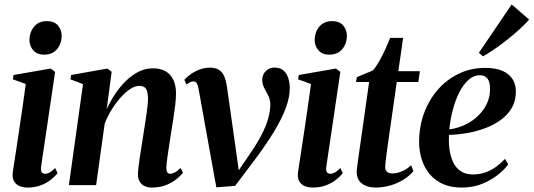

<svg xmlns="http://www.w3.org/2000/svg" viewBox="-20 -833 2401 864"><path d="M103.5 11Q84 11 67.8 4.2Q51.5 -2.5 43 -17.8Q34.5 -33 37.5 -58Q39 -67.5 43.2 -95.5Q47.5 -123.5 53.8 -164.5Q60 -205.5 67.2 -254.2Q74.5 -303 82 -354.8Q89.5 -406.5 96 -455L38 -476L41 -495.5L208 -524.5L228 -509.5L165 -83.5Q162.5 -64.5 168 -57.8Q173.5 -51 182.5 -51Q193 -51 203.2 -56.5Q213.5 -62 228 -77L239 -54Q227.5 -39 208.5 -24Q189.5 -9 163.2 1Q137 11 103.5 11ZM177.5 -587Q147 -587 129.8 -606.5Q112.5 -626 112.5 -652.5Q113 -689 133.8 -713.5Q154.5 -738 190.5 -738Q224.5 -738 241 -718Q257.5 -698 257.5 -673Q257.5 -637 236.8 -612Q216 -587 177.5 -587Z M460 -341Q475.5 -376 497.2 -408.8Q519 -441.5 545.8 -468Q572.5 -494.5 603.2 -510Q634 -525.5 668 -525.5Q719.5 -525.5 745.8 -495.2Q772 -465 772 -413Q772 -390.5 768.8 -362Q765.5 -333.5 760.5 -302.2Q755.5 -271 750.5 -239.5Q746.5 -211.5 741.5 -180.8Q736.5 -150 733 -123.2Q729.5 -96.5 728.5 -80Q728.5 -63.5 733.2 -57.2Q738 -51 746 -51Q755 -51 766.8 -57Q778.5 -63 792.5 -77L803.5 -55.5Q793 -42 773.8 -26.5Q754.5 -11 727 0Q699.5 11 662.5 11Q645.5 11 631.2 4.5Q617 -2 608.8 -15.5Q600.5 -29 600.5 -50Q601 -60.5 603 -79.8Q605 -99 608.8 -123.2Q612.5 -147.5 616.8 -173.8Q621 -200 624.5 -223.5Q628.5 -248.5 632.2 -272.8Q636 -297 639.2 -319Q642.5 -341 644.2 -359.5Q646 -378 646 -390.5Q645.5 -410 642 -422.2Q638.5 -434.5 630 -440.5Q621.5 -446.5 606 -446.5Q587.5 -446.5 565.5 -432Q543.5 -417.5 521.8 -393Q500 -368.5 481.5 -338.2Q463 -308 451 -276L412.5 0H290L353.5 -454.5L297 -476L300 -495.5L463 -524.5L482.5 -510Z M873.5 -433.5Q870 -452 865 -459.2Q860 -466.5 850.5 -466.5Q842 -466.5 834.8 -462.8Q827.5 -459 819.5 -452.5L809.5 -474Q820.5 -486 837.5 -498.5Q854.5 -511 877 -519.8Q899.5 -528.5 925 -528.5Q950.5 -528.5 965.8 -518.5Q981 -508.5 989 -489.8Q997 -471 1001 -444.5L1040 -169.5L1057 -47L1027.5 -27L1104 -139.5Q1137.5 -188 1157.8 -227.8Q1178 -267.5 1187 -300.2Q1196 -333 1196.5 -360.5Q1196.5 -383.5 1187.5 -401.8Q1178.5 -420 1169.2 -437.2Q1160 -454.5 1160 -473.5Q1160 -497 1176 -513Q1192 -529 1215 -529Q1241 -529 1256 -515.5Q1271 -502 1277.5 -480.8Q1284 -459.5 1284 -435.5Q1284 -397 1267 -349.5Q1250 -302 1213.8 -241.8Q1177.5 -181.5 1119 -104L1038 3.5L953.5 10L925 -147.5Z M1387 11Q1367.5 11 1351.2 4.2Q1335 -2.5 1326.5 -17.8Q1318 -33 1321 -58Q1322.5 -67.5 1326.8 -95.5Q1331 -123.5 1337.2 -164.5Q1343.5 -205.5 1350.8 -254.2Q1358 -303 1365.5 -354.8Q1373 -406.5 1379.5 -455L1321.5 -476L1324.5 -495.5L1491.5 -524.5L1511.5 -509.5L1448.5 -83.5Q1446 -64.5 1451.5 -57.8Q1457 -51 1466 -51Q1476.5 -51 1486.8 -56.5Q1497 -62 1511.5 -77L1522.5 -54Q1511 -39 1492 -24Q1473 -9 1446.8 1Q1420.5 11 1387 11ZM1461 -587Q1430.5 -587 1413.2 -606.5Q1396 -626 1396 -652.5Q1396.5 -689 1417.2 -713.5Q1438 -738 1474 -738Q1508 -738 1524.5 -718Q1541 -698 1541 -673Q1541 -637 1520.2 -612Q1499.5 -587 1461 -587Z M1725 -181Q1721.5 -156 1719 -136.8Q1716.5 -117.5 1715 -104Q1713.5 -90.5 1713.5 -80.5Q1713.5 -65.5 1722.8 -59Q1732 -52.5 1745 -52.5Q1767.5 -52.5 1790 -62.5Q1812.5 -72.5 1830 -89.5L1840.5 -63Q1821 -39.5 1792.8 -22.8Q1764.5 -6 1733 2.5Q1701.5 11 1671 11Q1631 11 1607.2 -8.2Q1583.5 -27.5 1585.5 -65.5Q1586 -71.5 1587.2 -82.2Q1588.5 -93 1590.5 -108.2Q1592.5 -123.5 1595.5 -143.5Q1598.5 -163.5 1602 -188L1641 -464H1582L1586 -486L1657 -515.5Q1670.5 -529.5 1685.5 -555.8Q1700.5 -582 1713.8 -611.2Q1727 -640.5 1735.5 -662.5H1794L1772.5 -512.5H1869.5L1862.5 -464H1765.5Z M2267 -93Q2252 -72 2222.2 -47.8Q2192.5 -23.5 2150.8 -6.2Q2109 11 2057 11Q2008 11 1972 -5.5Q1936 -22 1912.5 -50.8Q1889 -79.5 1877.5 -116.5Q1866 -153.5 1866 -194Q1866 -263 1888.2 -323.5Q1910.5 -384 1950.5 -429.8Q1990.5 -475.5 2044.8 -501.5Q2099 -527.5 2163.5 -527.5Q2211 -527.5 2241.5 -514Q2272 -500.5 2286.8 -476.5Q2301.5 -452.5 2301.5 -421.5Q2301.5 -379 2282.8 -347Q2264 -315 2232.5 -292.5Q2201 -270 2161.8 -255.5Q2122.5 -241 2080.8 -234Q2039 -227 2000.5 -226Q1998.5 -191 2003 -159Q2007.5 -127 2019.8 -102Q2032 -77 2053.8 -62.5Q2075.5 -48 2107.5 -48Q2138 -48 2164.2 -57.2Q2190.5 -66.5 2212.5 -82.5Q2234.5 -98.5 2252.5 -118ZM2139.5 -494.5Q2111 -494.5 2087.5 -473Q2064 -451.5 2046.2 -416Q2028.5 -380.5 2017.2 -337.2Q2006 -294 2002 -251Q2030.5 -254.5 2057.5 -265Q2084.5 -275.5 2107.8 -292.2Q2131 -309 2148.5 -330.8Q2166 -352.5 2175.8 -378.5Q2185.5 -404.5 2185 -433.5Q2185 -465.5 2173.2 -480Q2161.5 -494.5 2139.5 -494.5ZM2135 -595.5 2282.5 -813 2361 -745Q2348 -730 2329.5 -712.2Q2311 -694.5 2288.8 -675.8Q2266.5 -657 2243 -639.2Q2219.5 -621.5 2196.5 -606Q2173.5 -590.5 2153.5 -579.5Z"/></svg>

Font: Merriweather 120pt SemiBold
Style: Italic
Weight: 600
Italic angle: -7.8°
Version: Version 2.101